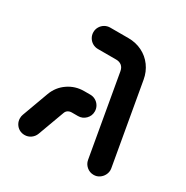

<svg xmlns="http://www.w3.org/2000/svg" viewBox="-127 -627 718 740"><g transform="rotate(30 231.5 -257.0)"><path d="M338.1 -34.1 275.2 -392.6Q272.6 -407.4 263 -415.4Q253.3 -423.3 238.1 -423.3H157.4Q144.4 -423.3 133.5 -429.6Q122.6 -435.9 116.1 -447Q109.6 -458.1 109.6 -471.1Q109.6 -484.1 116.1 -495Q122.6 -505.9 133.5 -512.2Q144.4 -518.5 157.4 -518.5H238.1Q271.1 -518.5 298.9 -504.8Q326.7 -491.1 345 -466.1Q363.3 -441.1 368.9 -408.9L431.9 -50.7Q432.6 -45.6 432.6 -43.3Q432.6 -31.1 426.5 -20Q420.4 -8.9 409.6 -1.9Q398.9 5.2 385.2 5.2Q367.4 5.2 354.3 -6.1Q341.1 -17.4 338.1 -34.1ZM30.4 -41.9Q30.4 -51.5 33.3 -58.9L76.3 -176.3Q90 -213 121.7 -234.6Q153.3 -256.3 192.6 -256.3H220Q233 -256.3 243.9 -249.8Q254.8 -243.3 261.1 -232.4Q267.4 -221.5 267.4 -208.5Q267.4 -188.9 253.5 -175Q239.6 -161.1 220 -161.1H192.6Q183.3 -161.1 176.1 -156.7Q168.9 -152.2 165.9 -143.7L122.6 -25.9Q117.4 -12.2 105.2 -3.5Q93 5.2 77.8 5.2Q64.4 5.2 53.7 -1.1Q43 -7.4 36.7 -18.3Q30.4 -29.3 30.4 -41.9Z"/></g></svg>

Font: 26F Galaxy Hebrew Extra Bold
Style: Regular
Weight: 800
Designer: C₂₉H₂₅N₃O₅
Version: Version 1.000